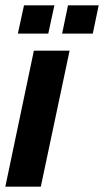

<svg xmlns="http://www.w3.org/2000/svg" viewBox="-34 -700 390 720"><path d="M-14 0 93 -510H227L119 0ZM199 -574 221 -680H336L314 -574ZM33 -574 56 -680H170L147 -574Z"/></svg>

Font: Saira Condensed ExtraBold
Style: Italic
Weight: 800
Width: 3
Italic angle: -12°
Designer: Hector Gatti with collaboration of the Omnibus-Type team
Foundry: Omnibus-Type
Version: Version 1.101